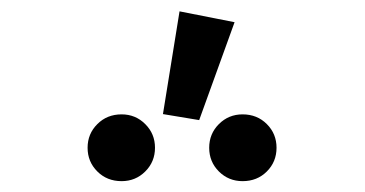

<svg xmlns="http://www.w3.org/2000/svg" viewBox="-20 -964 655 345"><path d="M302.6 -943.6 401.5 -924.1 337.9 -748.2 272.8 -759ZM198.5 -758.5Q223.6 -758.5 241 -741Q258.5 -723.6 258.5 -698.5Q258.5 -673.3 241 -655.9Q223.6 -638.5 198.5 -638.5Q172.3 -638.5 154.9 -655.9Q137.4 -673.3 137.4 -698.5Q137.4 -723.6 154.9 -741Q172.3 -758.5 198.5 -758.5ZM415.9 -758.5Q442.1 -758.5 459.5 -741Q476.9 -723.6 476.9 -698.5Q476.9 -673.3 459.5 -655.9Q442.1 -638.5 415.9 -638.5Q390.8 -638.5 373.3 -655.9Q355.9 -673.3 355.9 -698.5Q355.9 -723.6 373.3 -741Q390.8 -758.5 415.9 -758.5Z"/></svg>

Font: Fira Code Retina
Style: Regular
Weight: 450
Monospace: yes
Designer: Carrois Corporate, Edenspiekermann AG, Nikita Prokopov
Foundry: Carrois Corporate, Edenspiekermann AG, Nikita Prokopov
Version: Version 6.002